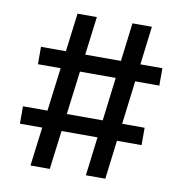

<svg xmlns="http://www.w3.org/2000/svg" viewBox="-74 -709 738 778"><g transform="rotate(10 295.0 -319.5)"><path d="M102 0 183 -639H262.5L181.5 0ZM30.5 -159.5V-231H531V-159.5ZM330 0 409 -639H489L410 0ZM60.5 -409.5V-481H560V-409.5Z"/></g></svg>

Font: Anek Latin Medium Medium
Style: Regular
Weight: 500
Version: Version 1.003